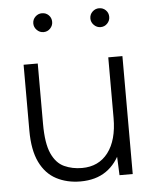

<svg xmlns="http://www.w3.org/2000/svg" viewBox="-52 -754 658 811"><g transform="rotate(-5 277.0 -349.0)"><path d="M423 0 419 -92V-500H479V0ZM60 -244V-500H120V-244ZM120 -244Q120 -161 139.5 -118Q159 -75 193 -59.5Q227 -44 268 -44Q339 -44 379 -96.5Q419 -149 419 -243H456Q456 -163 433 -106Q410 -49 366 -18.5Q322 12 257 12Q200 12 155 -11.5Q110 -35 85 -86.5Q60 -138 60 -221V-244ZM398 -630Q382 -630 370 -642Q358 -654 358 -670Q358 -687 370 -698.5Q382 -710 398 -710Q415 -710 426.5 -698.5Q438 -687 438 -670Q438 -654 426.5 -642Q415 -630 398 -630ZM156 -630Q140 -630 128 -642Q116 -654 116 -670Q116 -687 128 -698.5Q140 -710 156 -710Q173 -710 184.5 -698.5Q196 -687 196 -670Q196 -654 184.5 -642Q173 -630 156 -630Z"/></g></svg>

Font: Figtree Light Light
Style: Regular
Weight: 300
Version: Version 2.001;gftools[0.9.30]